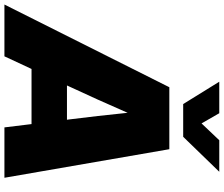

<svg xmlns="http://www.w3.org/2000/svg" viewBox="-132 -898 988 847"><g transform="rotate(90 361.5 -474.0)"><path d="M-42.5 0 322.3 -727.5H595.7L721.7 0H499.5L484.9 -119.6H241.7L186 0ZM314.5 -275.9H465.8L464.8 -282.2Q456.5 -348.1 449.2 -412.6Q441.9 -477.1 435.1 -543.5Q406.2 -477.1 377.2 -412.6Q348.1 -348.1 317.4 -282.2ZM437 -947.8 481.9 -869.6 556.2 -947.8H694.8V-947.3L541 -788.6H396.5L298.3 -947.3V-947.8Z"/></g></svg>

Font: Inter Display Black
Style: Italic
Weight: 900
Italic angle: -9.39999°
Designer: Rasmus Andersson
Foundry: rsms
Version: Version 4.000;git-a52131595